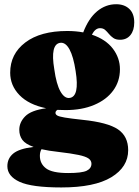

<svg xmlns="http://www.w3.org/2000/svg" viewBox="-20 -620 640 886"><path d="M361.5 -67Q477.5 -55 524.5 -23Q571.5 9 571.5 73Q571.5 150.5 493.8 197.8Q416 245 263 245Q126.5 245 70.2 219Q14 193 14 147Q14 111 41.2 88.5Q68.5 66 135 58Q97.5 45 83.2 25.5Q69 6 69 -21Q69 -55.5 96.2 -83.2Q123.5 -111 193 -120.5Q112.5 -137 69.8 -181.2Q27 -225.5 27 -284.5Q27 -371 96.8 -424Q166.5 -477 290.5 -477Q330 -477 364 -470.5Q389 -535.5 428.2 -568Q467.5 -600.5 516 -600.5Q554 -600.5 576.8 -578.8Q599.5 -557 599.5 -516.5Q599.5 -480 582 -458.2Q564.5 -436.5 534 -436.5Q514.5 -436.5 502.8 -444.8Q491 -453 482.5 -463.5Q474 -474 465 -482Q456 -490 441.5 -490Q419.5 -490 404 -460Q468 -438.5 500.8 -395.5Q533.5 -352.5 533.5 -300.5Q533.5 -244.5 502.2 -202Q471 -159.5 414.5 -135.8Q358 -112 282.5 -112Q263 -112 245 -113Q236 -107.5 236 -99Q236 -92 244.2 -87Q252.5 -82 279.2 -77.5Q306 -73 361.5 -67ZM258 -422.5Q211 -416 230.5 -300.5Q240 -231.5 258.8 -198.2Q277.5 -165 301 -168Q348 -174 329 -292Q319 -358.5 300.8 -392Q282.5 -425.5 258 -422.5ZM164 99Q164 135.5 192.5 157Q221 178.5 294.5 178.5Q358 178.5 380 167.8Q402 157 402 135.5Q402 121 388.8 111.5Q375.5 102 342.5 95Q309.5 88 249.5 81Q203.5 76 171.5 68.5Q164 81 164 99Z"/></svg>

Font: Fraunces 72pt S050 Black
Style: Regular
Weight: 900
Version: Version 1.000; ttfautohint (v1.8.3)